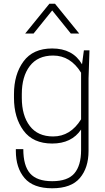

<svg xmlns="http://www.w3.org/2000/svg" viewBox="-20 -800 565 1030"><path d="M415 5V-105Q364 -30 260 -30Q157 -30 106 -99.5Q55 -169 55 -275V-295Q55 -401 106 -470.5Q157 -540 260 -540Q371 -540 420 -455L430 -530H460L455 -380V10Q455 100 408.5 155Q362 210 260 210Q158 210 111.5 155Q65 100 65 10V0H105Q105 89 141.5 130.5Q178 172 260 172Q343 172 379 130Q415 88 415 5ZM415 -410Q358 -502 265 -502Q183 -502 140 -446Q97 -390 97 -295V-275Q97 -180 140 -124Q183 -68 265 -68Q358 -68 415 -160ZM160 -620H115L245 -780H275L405 -620H360L260 -744Z"/></svg>

Font: Cooper Hewitt
Style: Light
Weight: 703
Designer: Village Type and Design LLC
Foundry: Cooper Hewitt Smithsonian Design Museum
Version: 1.000